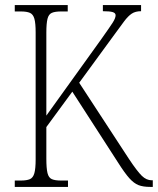

<svg xmlns="http://www.w3.org/2000/svg" viewBox="-20 -734 620 754"><path d="M38 0V-25H61Q85 -25 97.5 -30.5Q110 -36 115 -54Q120 -72 120 -108V-607Q120 -643 115 -660.5Q110 -678 97.5 -683.5Q85 -689 62 -689H38V-714H246V-689H220Q196 -689 183.5 -683.5Q171 -678 166.5 -660Q162 -642 162 -606V-280L379 -582Q411 -627 422.5 -645Q434 -663 434 -674Q434 -683 422.5 -686.5Q411 -690 384 -690V-714H534V-690Q512 -690 497.5 -680.5Q483 -671 467 -649.5Q451 -628 424 -591L291 -409L487 -109Q519 -61 537 -43.5Q555 -26 576 -26H580V0H570Q542 0 524 -7Q506 -14 488 -34Q470 -54 444 -95L264 -374L162 -235V-111Q162 -73 166.5 -54.5Q171 -36 183.5 -30.5Q196 -25 220 -25H247V0Z"/></svg>

Font: Noto Serif Myanmar Condensed ExtraLight
Style: Regular
Weight: 200
Width: 3
Designer: Ben Mitchell and the Monotype Design Team
Foundry: Monotype Imaging Inc.
Version: Version 2.106; ttfautohint (v1.8.4.7-5d5b)